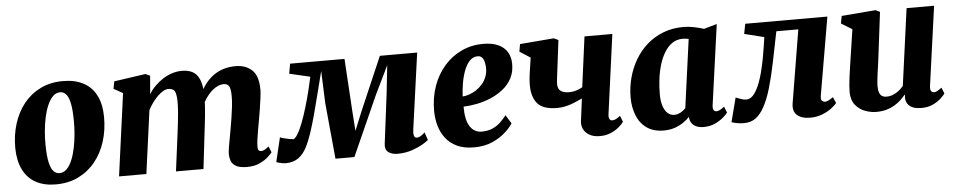

<svg xmlns="http://www.w3.org/2000/svg" viewBox="-37 -824 5429 1092"><g transform="rotate(-5 2677.5 -278.0)"><path d="M337 -568Q405.5 -568 453.5 -542.5Q501.5 -517 526.8 -467Q552 -417 552.5 -344.5Q553 -271 532.8 -206Q512.5 -141 473 -91.8Q433.5 -42.5 376.5 -14.2Q319.5 14 246.5 14Q179.5 14 132.2 -12Q85 -38 60 -88.5Q35 -139 34 -211.5Q33.5 -285.5 53.8 -350.2Q74 -415 113.2 -464Q152.5 -513 209 -540.5Q265.5 -568 337 -568ZM316 -506Q291.5 -506 273.5 -487.5Q255.5 -469 242.5 -438.5Q229.5 -408 221.5 -370.2Q213.5 -332.5 210 -293Q206.5 -253.5 207 -218Q207.5 -150.5 216.2 -113.5Q225 -76.5 239.5 -62.2Q254 -48 271.5 -48Q296 -48 314 -66Q332 -84 344.8 -114.8Q357.5 -145.5 365.2 -183.2Q373 -221 376.5 -261Q380 -301 379.5 -337.5Q379 -405.5 370.5 -441.8Q362 -478 347.8 -492Q333.5 -506 316 -506Z M834 -555 825 -450.5Q840 -475 861.2 -496.2Q882.5 -517.5 907.5 -533.5Q932.5 -549.5 960 -558.2Q987.5 -567 1016.5 -567Q1051.5 -567 1076 -554.2Q1100.5 -541.5 1114.2 -511.8Q1128 -482 1131 -431.5Q1131.5 -423.5 1131.5 -414Q1131.5 -404.5 1130.8 -394.5Q1130 -384.5 1129 -374L1107.5 -407Q1123 -447 1144.5 -476.8Q1166 -506.5 1193.2 -526.8Q1220.5 -547 1253 -557Q1285.5 -567 1323 -567Q1379 -567 1415.5 -534.2Q1452 -501.5 1452 -420Q1452 -405 1448 -374Q1444 -343 1438.5 -308.5Q1433 -274 1428 -247Q1423.5 -222 1418.8 -195Q1414 -168 1410.5 -143.2Q1407 -118.5 1407 -100.5Q1407 -82.5 1412.8 -77.8Q1418.5 -73 1426 -73Q1434.5 -73 1443.8 -77.8Q1453 -82.5 1470 -95.5L1484 -61Q1478.5 -53.5 1460.5 -36.5Q1442.5 -19.5 1412 -4.8Q1381.5 10 1338 10Q1295.5 10 1274.5 -2.8Q1253.5 -15.5 1247.2 -34.2Q1241 -53 1241 -71.5Q1241 -86 1244.8 -109.8Q1248.5 -133.5 1254 -161.2Q1259.5 -189 1264 -216.5Q1268.5 -243 1273.8 -275.8Q1279 -308.5 1282.8 -341.5Q1286.5 -374.5 1286 -403Q1285.5 -443.5 1276 -457.2Q1266.5 -471 1246.5 -471Q1228 -471 1207.8 -460.8Q1187.5 -450.5 1168.2 -430.8Q1149 -411 1133.2 -383.5Q1117.5 -356 1108 -321.5L1131.5 -410Q1131.5 -387 1129.8 -358.8Q1128 -330.5 1125.2 -301.5Q1122.5 -272.5 1119 -247L1090 0H933L961 -216Q964.5 -243.5 968.2 -275.5Q972 -307.5 974.5 -339.8Q977 -372 976.5 -400Q975 -445.5 964 -458.2Q953 -471 930 -471Q916.5 -471 901.2 -462.5Q886 -454 870 -438.5Q854 -423 839.2 -403Q824.5 -383 813 -360.5L764 0H608L672 -470L620 -499L628 -541L808 -567Z M2196 10Q2167 10 2146 -4.5Q2125 -19 2129.5 -54L2165 -336L2182.5 -497L2105 -337.5L1951 7H1843L1812.5 -314L1805.5 -497Q1788.5 -432 1773 -369.2Q1757.5 -306.5 1742.2 -250.5Q1727 -194.5 1711.5 -148.5Q1696 -102.5 1679.5 -71Q1659.5 -32.5 1630.5 -12.2Q1601.5 8 1557 8Q1550.5 8 1539 5.8Q1527.5 3.5 1517.2 0.8Q1507 -2 1506 -4L1539 -142Q1543.5 -139 1559.5 -134.8Q1575.5 -130.5 1592 -127.5Q1608.5 -124.5 1614.5 -124.5Q1617 -124.5 1619.8 -126.8Q1622.5 -129 1626 -132.5Q1629.5 -136 1632.5 -140.2Q1635.5 -144.5 1638 -148.5Q1653.5 -172.5 1669 -213.5Q1684.5 -254.5 1698.5 -301.8Q1712.5 -349 1723.5 -393.8Q1734.5 -438.5 1741 -470L1623 -497.5L1633 -554H1943.5L1962.5 -246.5L1970 -141L2013 -246.5L2145.5 -554H2358.5L2298.5 -122Q2296 -103 2297.2 -92Q2298.5 -81 2303 -76.5Q2307.5 -72 2313 -72Q2326 -72 2338.8 -80.2Q2351.5 -88.5 2360.5 -98L2376 -54Q2371 -48 2345.8 -32.5Q2320.5 -17 2281.8 -3.5Q2243 10 2196 10Z M2858 -106Q2845 -84.5 2815.2 -57Q2785.5 -29.5 2740.2 -9Q2695 11.5 2634 11.5Q2576.5 11.5 2536.8 -7.5Q2497 -26.5 2472.5 -58.8Q2448 -91 2437 -130.8Q2426 -170.5 2425.5 -212Q2425 -290 2448.2 -355.5Q2471.5 -421 2513.5 -469Q2555.5 -517 2612.5 -543.8Q2669.5 -570.5 2735.5 -570.5Q2789.5 -570.5 2823.5 -554.2Q2857.5 -538 2873.8 -510.2Q2890 -482.5 2891 -448Q2892.5 -399.5 2873.8 -363Q2855 -326.5 2823 -300.8Q2791 -275 2751.5 -258.2Q2712 -241.5 2671 -233.5Q2630 -225.5 2594.5 -224.5Q2594.5 -187 2600.2 -159Q2606 -131 2617.8 -112.2Q2629.5 -93.5 2646.5 -83.8Q2663.5 -74 2684.5 -74Q2722.5 -74 2749.8 -87Q2777 -100 2796 -119Q2815 -138 2828 -155ZM2700.5 -503Q2672 -503 2652.5 -481.8Q2633 -460.5 2620.8 -427Q2608.5 -393.5 2602.2 -355.2Q2596 -317 2594.5 -282.5Q2611.5 -283.5 2631.8 -290.2Q2652 -297 2671.5 -309.5Q2691 -322 2707.2 -340.5Q2723.5 -359 2732.8 -382.8Q2742 -406.5 2741 -435.5Q2739.5 -469 2729.2 -486Q2719 -503 2700.5 -503Z M3165 -555 3136.5 -324.5Q3136.5 -322 3136.2 -319Q3136 -316 3135.8 -313Q3135.5 -310 3135.5 -307Q3135.5 -278.5 3152.2 -266.2Q3169 -254 3199 -254Q3223 -254 3243 -260.8Q3263 -267.5 3276.5 -275.5L3314.5 -562.5H3473.5L3412 -109.5Q3409.5 -91.5 3414.8 -82.2Q3420 -73 3431 -73Q3438 -73 3448.8 -77.2Q3459.5 -81.5 3476 -95L3490 -60.5Q3481 -46 3461.2 -29.5Q3441.5 -13 3414 -1.5Q3386.5 10 3353.5 10Q3316.5 10 3293 -3.8Q3269.5 -17.5 3259.5 -38.8Q3249.5 -60 3252.5 -83.5L3269 -212Q3246.5 -201.5 3223 -191.8Q3199.5 -182 3175 -176.2Q3150.5 -170.5 3125 -170.5Q3045 -170.5 3012.8 -207.8Q2980.5 -245 2980.5 -313.5Q2980.5 -325 2981.2 -337Q2982 -349 2983.5 -361.8Q2985 -374.5 2987 -388L2999 -469L2938 -508.5L2945.5 -551L3139.5 -567Z M4006.5 -109.5Q4004 -90 4009.2 -81.5Q4014.5 -73 4025.5 -73Q4032.5 -73 4043 -77.5Q4053.5 -82 4070.5 -95L4084.5 -60.5Q4079 -52 4060 -35Q4041 -18 4011.5 -4Q3982 10 3944 10Q3912 10 3890.8 -5Q3869.5 -20 3866.5 -49L3867 -55.5Q3851.5 -39 3829.5 -24Q3807.5 -9 3779.8 0.5Q3752 10 3718 10Q3658 10 3619.8 -17.8Q3581.5 -45.5 3563.5 -92Q3545.5 -138.5 3545.5 -193Q3545.5 -250.5 3560 -305.2Q3574.5 -360 3602.5 -407.5Q3630.5 -455 3671.2 -490.8Q3712 -526.5 3764.5 -546.8Q3817 -567 3880 -567Q3909 -567 3941.5 -560.2Q3974 -553.5 3995.5 -546L4070 -567ZM3903.5 -496.5Q3895.5 -498.5 3886.8 -499.5Q3878 -500.5 3869 -500.5Q3834.5 -500.5 3808.5 -482Q3782.5 -463.5 3764 -432.5Q3745.5 -401.5 3734 -362.2Q3722.5 -323 3717.5 -280.8Q3712.5 -238.5 3712.5 -198.5Q3712.5 -159.5 3721.2 -131.5Q3730 -103.5 3746.5 -88.5Q3763 -73.5 3785.5 -73.5Q3794.5 -73.5 3803 -76Q3811.5 -78.5 3819.8 -82.8Q3828 -87 3835.5 -92.8Q3843 -98.5 3850 -105.5Z M4624 -109.5Q4620.5 -86 4628.8 -79.5Q4637 -73 4644.5 -73Q4652.5 -73 4663.8 -78Q4675 -83 4692 -95L4707 -60.5Q4696 -46 4673.2 -29.5Q4650.5 -13 4620 -1.5Q4589.5 10 4554.5 10Q4504 10 4478.8 -12.8Q4453.5 -35.5 4460.5 -79.5L4529.5 -496.5H4404Q4385 -400.5 4368.2 -319.5Q4351.5 -238.5 4333 -175.5Q4314.5 -112.5 4290.5 -70Q4269.5 -32 4242.2 -12Q4215 8 4175 8Q4153 8 4132.5 3.8Q4112 -0.5 4105 -4L4140.5 -141.5Q4145.5 -139.5 4155.5 -135.5Q4165.5 -131.5 4177.5 -128Q4189.5 -124.5 4200.5 -124.5Q4217.5 -124.5 4231.8 -136.5Q4246 -148.5 4257.8 -169Q4269.5 -189.5 4279.2 -216Q4289 -242.5 4296.5 -271.5Q4306.5 -310.5 4313.8 -349.5Q4321 -388.5 4325.8 -420.5Q4330.5 -452.5 4333 -469.5L4220.5 -497.5L4231.5 -554.5H4700.5Z M4930 10Q4900 10 4867.8 -1.8Q4835.5 -13.5 4812.8 -40.8Q4790 -68 4789 -114.5Q4789 -132 4790.8 -153Q4792.5 -174 4795.5 -197.2Q4798.5 -220.5 4802 -244.5Q4805.5 -268.5 4809 -291.5L4836 -470.5L4774 -508.5L4782 -551L4976 -567L5001 -555L4968 -288Q4965.5 -266.5 4962.2 -244.5Q4959 -222.5 4956.2 -202.2Q4953.5 -182 4951.8 -165.5Q4950 -149 4950 -138Q4950 -114 4955 -99.5Q4960 -85 4970 -78.2Q4980 -71.5 4996.5 -71.5Q5016 -71.5 5033.8 -78.8Q5051.5 -86 5066.8 -98Q5082 -110 5093.5 -124L5153.5 -563H5310.5L5247.5 -109.5Q5245 -90.5 5250.8 -81.8Q5256.5 -73 5267.5 -73Q5276 -73 5284.5 -77.2Q5293 -81.5 5311.5 -95L5325.5 -61Q5320.5 -52.5 5302.8 -35.5Q5285 -18.5 5256.2 -4.2Q5227.5 10 5189 10Q5148.5 10 5127.5 -4Q5106.5 -18 5101.5 -42Q5101 -45 5100.5 -48.8Q5100 -52.5 5100 -56.5Q5100 -60.5 5100.5 -64.8Q5101 -69 5101.5 -72.5L5099.5 -73.5Q5087 -58.5 5071.2 -43.8Q5055.5 -29 5035 -16.8Q5014.5 -4.5 4988.8 2.8Q4963 10 4930 10Z"/></g></svg>

Font: Merriweather 20pt Black
Style: Italic
Weight: 900
Italic angle: -7.8°
Version: Version 2.101